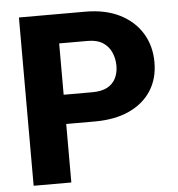

<svg xmlns="http://www.w3.org/2000/svg" viewBox="-51 -760 751 808"><g transform="rotate(-5 324.0 -355.5)"><path d="M338.9 -247.1H160.2V-370.6H338.9Q378.4 -370.6 402.6 -383.8Q426.8 -397 438.2 -420.2Q449.7 -443.4 449.7 -472.7Q449.7 -502.9 438.2 -529.1Q426.8 -555.2 402.6 -571.3Q378.4 -587.4 338.9 -587.4H217.8V0H58.6V-710.9H338.9Q423.8 -710.9 484.6 -680.2Q545.4 -649.4 577.9 -595.9Q610.4 -542.5 610.4 -473.6Q610.4 -404.8 577.9 -354Q545.4 -303.2 484.6 -275.1Q423.8 -247.1 338.9 -247.1Z"/></g></svg>

Font: Roboto ExtraBold
Style: Regular
Weight: 800
Designer: Christian Robertson
Foundry: Google
Version: Version 3.009; 2024